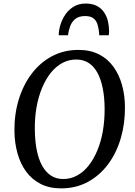

<svg xmlns="http://www.w3.org/2000/svg" viewBox="-20 -1028 742 1058"><path d="M316.5 10Q252 10 204 -14.5Q156 -39 124.2 -82.2Q92.5 -125.5 76.5 -182.5Q60.5 -239.5 59.5 -305Q58.5 -397.5 83 -478.5Q107.5 -559.5 154 -621.2Q200.5 -683 266 -718Q331.5 -753 412.5 -753Q478 -753 526 -728.2Q574 -703.5 605.2 -660Q636.5 -616.5 652.2 -560.2Q668 -504 668.5 -440.5Q669.5 -348.5 645.8 -267Q622 -185.5 575.8 -123.2Q529.5 -61 464 -25.5Q398.5 10 316.5 10ZM328.5 -41.5Q369.5 -41.5 405.2 -61Q441 -80.5 469 -116.2Q497 -152 517 -200.5Q537 -249 547 -307.2Q557 -365.5 556.5 -430.5Q556 -492.5 546 -542.2Q536 -592 516.8 -627.2Q497.5 -662.5 468.5 -681.2Q439.5 -700 400 -700Q359 -700 323.2 -680.8Q287.5 -661.5 259.5 -626.2Q231.5 -591 211.5 -542.8Q191.5 -494.5 181.2 -436.5Q171 -378.5 172 -314Q172.5 -251 182.5 -200.8Q192.5 -150.5 212.2 -115Q232 -79.5 260.8 -60.5Q289.5 -41.5 328.5 -41.5ZM451.5 -1008.5Q489.5 -1008.5 514.5 -995Q539.5 -981.5 554 -959.5Q568.5 -937.5 574.8 -910.8Q581 -884 581 -857.5Q581 -851.5 580.8 -845.2Q580.5 -839 579 -833.5H526.5Q526.5 -838.5 526.2 -843.2Q526 -848 525.5 -853Q523 -875 516.8 -894.8Q510.5 -914.5 495 -927Q479.5 -939.5 449 -939.5Q413 -939.5 393.5 -922.5Q374 -905.5 365.8 -881Q357.5 -856.5 354.5 -833.5H303.5Q303.5 -841 304.2 -847.8Q305 -854.5 306 -861.5Q312.5 -901.5 331.8 -935Q351 -968.5 381.2 -988.5Q411.5 -1008.5 451.5 -1008.5Z"/></svg>

Font: Merriweather Light 18pt
Style: Italic
Weight: 400
Italic angle: -7.8°
Version: Version 2.101